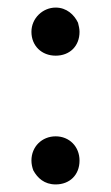

<svg xmlns="http://www.w3.org/2000/svg" viewBox="-20 -474 293 507"><path d="M190 -50C190 -87 163 -114 127 -114C91 -114 63 -87 63 -50C63 -41 65 -32 68 -24C79 -4 97 13 127 13C164 13 190 -12 190 -50ZM127 -327C164 -327 190 -352 190 -390C190 -398 188 -406 186 -414C176 -435 156 -454 127 -454C93 -454 63 -426 63 -390C63 -353 90 -327 127 -327Z"/></svg>

Font: fbb
Style: Regular
Weight: 400
Designer: David J. Perry, Michael Sharpe
Version: Version 1.045